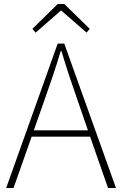

<svg xmlns="http://www.w3.org/2000/svg" viewBox="-20 -945 614 965"><path d="M159 -781 285 -891H289L415 -781L431 -800L303 -925H270L143 -800ZM11 0H48L139 -258H433L523 0H563L303 -726H270ZM150 -290 201 -435C232 -523 258 -597 285 -688H289C316 -597 341 -523 372 -435L422 -290Z"/></svg>

Font: Noto Sans CJK SC Thin
Style: Regular
Weight: 100
Designer: Ryoko NISHIZUKA 西塚涼子 (kana, bopomofo & ideographs); Paul D. Hunt (Latin, Greek & Cyrillic); Sandoll Communications 산돌커뮤니
Foundry: Adobe
Version: Version 2.004;hotconv 1.0.118;makeotfexe 2.5.65603